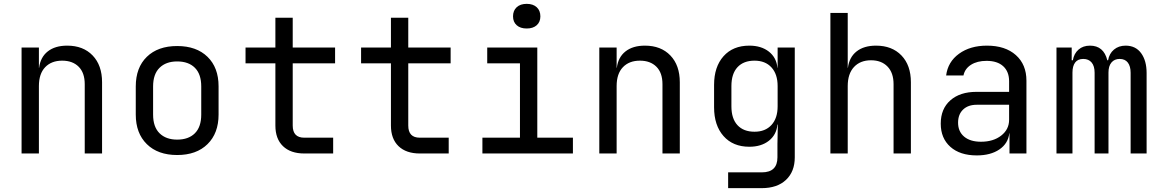

<svg xmlns="http://www.w3.org/2000/svg" viewBox="-20 -797 6040 997"><path d="M92 0V-550H182V-445H183Q190 -500 228 -530Q266 -560 329 -560Q412 -560 461 -509Q510 -458 510 -370V0H420V-360Q420 -419 388.5 -450.5Q357 -482 303 -482Q247 -482 214.5 -448Q182 -414 182 -350V0Z M900 8Q800 8 742.5 -48.5Q685 -105 685 -202V-348Q685 -446 742.5 -502Q800 -558 900 -558Q1000 -558 1057.5 -502Q1115 -446 1115 -349V-202Q1115 -105 1057.5 -48.5Q1000 8 900 8ZM900 -72Q959 -72 992 -105Q1025 -138 1025 -202V-348Q1025 -412 992 -445Q959 -478 900 -478Q842 -478 808.5 -445Q775 -412 775 -348V-202Q775 -138 808.5 -105Q842 -72 900 -72Z M1560 0Q1489 0 1449.5 -38Q1410 -76 1410 -145V-468H1255V-550H1410V-705H1500V-550H1720V-468H1500V-145Q1500 -82 1560 -82H1710V0Z M2160 0Q2089 0 2049.5 -38Q2010 -76 2010 -145V-468H1855V-550H2010V-705H2100V-550H2320V-468H2100V-145Q2100 -82 2160 -82H2310V0Z M2485 0V-82H2680V-468H2510V-550H2770V-82H2955V0ZM2715 -649Q2682 -649 2663 -666Q2644 -683 2644 -712Q2644 -742 2663 -759.5Q2682 -777 2715 -777Q2748 -777 2767 -759.5Q2786 -742 2786 -712Q2786 -683 2767 -666Q2748 -649 2715 -649Z M3092 0V-550H3182V-445H3183Q3190 -500 3228 -530Q3266 -560 3329 -560Q3412 -560 3461 -509Q3510 -458 3510 -370V0H3420V-360Q3420 -419 3388.5 -450.5Q3357 -482 3303 -482Q3247 -482 3214.5 -448Q3182 -414 3182 -350V0Z M3761 180V98H3936Q4017 98 4017 20V-50L4019 -150H4017Q4012 -97 3972.5 -66Q3933 -35 3871 -35Q3786 -35 3737 -90.5Q3688 -146 3688 -240V-356Q3688 -450 3737 -505Q3786 -560 3871 -560Q3933 -560 3972.5 -529Q4012 -498 4017 -445H4018V-550H4107V20Q4107 94 4061.5 137Q4016 180 3935 180ZM3898 -113Q3954 -113 3986 -148Q4018 -183 4018 -245V-350Q4018 -412 3986 -447Q3954 -482 3898 -482Q3841 -482 3809.5 -448Q3778 -414 3778 -350V-245Q3778 -181 3809.5 -147Q3841 -113 3898 -113Z M4292 0V-730H4382V-445H4383Q4390 -500 4428 -530Q4466 -560 4529 -560Q4612 -560 4661 -509Q4710 -458 4710 -370V0H4620V-360Q4620 -419 4588.5 -451.5Q4557 -484 4503 -484Q4447 -484 4414.5 -449Q4382 -414 4382 -350V0Z M5052 10Q4965 10 4915 -34.5Q4865 -79 4865 -155Q4865 -232 4915 -276Q4965 -320 5050 -320H5220V-375Q5220 -425 5189.5 -453Q5159 -481 5103 -481Q5054 -481 5022 -460.5Q4990 -440 4983 -405H4893Q4902 -476 4960 -518Q5018 -560 5105 -560Q5200 -560 5255 -511Q5310 -462 5310 -378V0H5222V-105H5221Q5215 -52 5169.5 -21Q5124 10 5052 10ZM5074 -61Q5138 -61 5179 -93Q5220 -125 5220 -175V-253H5052Q5007 -253 4981 -228Q4955 -203 4955 -160Q4955 -114 4986.5 -87.5Q5018 -61 5074 -61Z M5466 0V-550H5545V-484H5551Q5557 -519 5580.5 -539.5Q5604 -560 5640 -560Q5711 -560 5730 -484H5734Q5740 -519 5764.5 -539.5Q5789 -560 5825 -560Q5877 -560 5905.5 -521Q5934 -482 5934 -418V0H5851V-419Q5851 -453 5836.5 -472Q5822 -491 5794 -491Q5767 -491 5751.5 -472.5Q5736 -454 5736 -420V0H5664V-419Q5664 -454 5648.5 -472.5Q5633 -491 5605 -491Q5577 -491 5563 -472.5Q5549 -454 5549 -420V0Z"/></svg>

Font: Liga JetBrainsMono Nerd Font
Style: Regular
Weight: 400
Designer: Philipp Nurullin, Konstantin Bulenkov
Foundry: JetBrains
Version: Version 2.225; ttfautohint (v1.8.3)